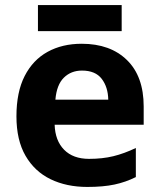

<svg xmlns="http://www.w3.org/2000/svg" viewBox="-20 -729 631 759"><path d="M303 -556Q416 -556 482 -491.5Q548 -427 548 -308V-236H196Q198 -173 233.5 -137Q269 -101 332 -101Q385 -101 428 -111.5Q471 -122 517 -144V-29Q477 -9 432.5 0.5Q388 10 325 10Q243 10 180 -20.5Q117 -51 81 -113Q45 -175 45 -269Q45 -365 77.5 -428.5Q110 -492 168 -524Q226 -556 303 -556ZM304 -450Q261 -450 232.5 -422Q204 -394 199 -335H408Q407 -385 382 -417.5Q357 -450 304 -450ZM461 -709V-606H130V-709Z"/></svg>

Font: Noto Sans Tamil
Style: Bold
Weight: 700
Designer: Jelle Bosma - Monotype Design Team
Foundry: Monotype Imaging Inc.
Version: Version 2.004; ttfautohint (v1.8.4.7-5d5b)